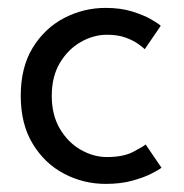

<svg xmlns="http://www.w3.org/2000/svg" viewBox="-20 -442 454 474"><path d="M243.9 -54.3Q284.2 -54.3 308.8 -67.1Q333.4 -79.9 339.5 -85.4L378.7 -27.8Q373.7 -23.7 355.1 -14Q336.6 -4.3 307.3 3.9Q278.1 12 240.9 12Q186.4 12 138.5 -13Q90.7 -37.9 61 -86.6Q31.2 -135.2 31.2 -205.5Q31.2 -276.3 61 -324.5Q90.7 -372.7 138.5 -397.6Q186.4 -422.5 240.9 -422.5Q277.8 -422.5 306.1 -413.7Q334.4 -404.9 352.8 -394.4Q371.2 -383.8 376.8 -378.3L337.4 -320.6Q333.3 -324.6 321.6 -333.2Q309.9 -341.8 290.6 -349Q271.2 -356.2 243.9 -356.2Q210.9 -356.2 179.4 -338.3Q148 -320.4 127.9 -286.8Q107.8 -253.1 107.8 -205.5Q107.8 -157.9 127.9 -124Q148 -90.1 179.4 -72.2Q210.9 -54.3 243.9 -54.3Z"/></svg>

Font: League Spartan Extralight
Style: Regular
Weight: 200
Foundry: The League of Moveable Type
Version: Version 2.300; ttfautohint (v1.8.3)